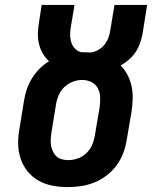

<svg xmlns="http://www.w3.org/2000/svg" viewBox="-20 -755 640 783"><path d="M256 8Q224 8 193 2Q162 -4 136 -19Q110 -34 91.5 -57.5Q73 -81 63.5 -110Q54 -139 54 -170.5Q54 -202 60 -234L78 -345Q82 -369 89.5 -391.5Q97 -414 110 -435Q123 -456 140.5 -474Q158 -492 180 -505Q165 -519 154.5 -537Q144 -555 139 -576Q134 -597 134.5 -619Q135 -641 139 -664L150 -735H284L269 -646Q266 -629 266 -613Q266 -597 270.5 -582.5Q275 -568 285.5 -557Q296 -546 311 -542Q314 -542 316 -542Q318 -542 320 -542Q328 -542 335.5 -541.5Q343 -541 350 -541Q366 -543 381 -551.5Q396 -560 406.5 -573.5Q417 -587 422.5 -602.5Q428 -618 430 -633L447 -735H580L561 -615Q557 -596 550.5 -577.5Q544 -559 532.5 -542Q521 -525 505.5 -511.5Q490 -498 472 -488Q489 -471 500.5 -448.5Q512 -426 517 -401.5Q522 -377 521 -350.5Q520 -324 516 -297L497 -186Q493 -159 483 -132Q473 -105 456 -81.5Q439 -58 415.5 -40Q392 -22 365 -11Q338 0 310.5 4Q283 8 256 8ZM258 -102Q278 -102 298 -109Q318 -116 333 -131Q348 -146 356 -165Q364 -184 367 -204L386 -315Q389 -336 388.5 -356.5Q388 -377 379.5 -394Q371 -411 353.5 -420Q336 -429 315 -429Q296 -429 276.5 -421.5Q257 -414 242 -399.5Q227 -385 219 -366Q211 -347 208 -327L190 -216Q188 -203 187 -189Q186 -175 188 -162.5Q190 -150 195.5 -138Q201 -126 210 -117.5Q219 -109 232 -105.5Q245 -102 258 -102Z"/></svg>

Font: Iosevka Slab XBdExObl
Style: Regular
Weight: 800
Width: 7
Italic angle: -9°
Monospace: yes
Designer: Belleve Invis
Foundry: Belleve Invis
Version: Version 11.1.0; ttfautohint (v1.8.3)